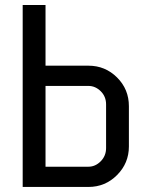

<svg xmlns="http://www.w3.org/2000/svg" viewBox="-20 -740 590 760"><path d="M490.2 -160.2Q490.2 -94.2 443.4 -47.1Q396.5 0 330.1 0H69.8V-720.2H160.2V-480H330.1Q396.5 -480 443.4 -433.3Q490.2 -386.7 490.2 -319.8ZM399.9 -153.8V-327.1Q399.9 -357.9 378.7 -378.9Q357.4 -399.9 330.1 -399.9H160.2V-80.1H330.1Q357.4 -80.1 378.7 -101.6Q399.9 -123 399.9 -153.8Z"/></svg>

Font: Laconic
Style: Regular
Weight: 400
Designer: Robby Woodard
Version: Version 1.000